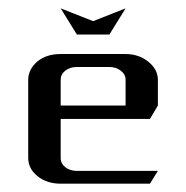

<svg xmlns="http://www.w3.org/2000/svg" viewBox="-20 -442 448 462"><path d="M47.9 -62V-250Q47.9 -274.9 69.8 -293.9Q91.3 -312 126 -312H282.2Q314 -312 336.9 -293.5Q359.9 -274.9 359.9 -250V-188L340.8 -155.8H126V-62Q126 -48.3 137.2 -39.6Q148.4 -30.8 165 -30.8H359.9L340.8 0H126Q92.8 0 70.3 -18.1Q47.9 -36.1 47.9 -62ZM126 -188H282.2V-250Q282.2 -263.2 270.5 -272Q258.8 -280.8 243.2 -280.8H165Q148.4 -280.8 137.2 -272Q126 -263.2 126 -250ZM126 -421.9 204.1 -391.1 282.2 -421.9 243.2 -358.9H165Z"/></svg>

Font: Hhenum
Style: Regular
Weight: 400
Designer: T. Christopher White
Version: Version 1.0